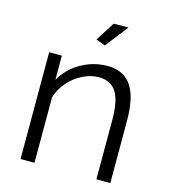

<svg xmlns="http://www.w3.org/2000/svg" viewBox="-109 -818 801 905"><g transform="rotate(15 291.5 -365.0)"><path d="M513 0H445V-291Q445 -383 418 -425.5Q391 -468 333 -468Q293 -468 254 -448.5Q215 -429 185.5 -395.5Q156 -362 143 -319V0H75V-521H137V-403Q158 -441 192 -469.5Q226 -498 269 -514Q312 -530 358 -530Q401 -530 431 -514Q461 -498 479 -468.5Q497 -439 505 -397.5Q513 -356 513 -305ZM320 -620 275 -637 334 -730H406Z"/></g></svg>

Font: Raleway Thin
Style: Regular
Weight: 400
Version: Version 4.026